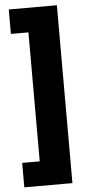

<svg xmlns="http://www.w3.org/2000/svg" viewBox="-60 -768 445 970"><g transform="rotate(-5 162.0 -283.0)"><path d="M23 44H112V-610H23V-734H267V168H23Z"/></g></svg>

Font: Noto Sans Thai Black
Style: Regular
Weight: 900
Version: Version 2.001